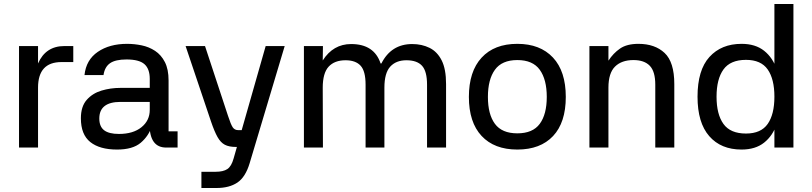

<svg xmlns="http://www.w3.org/2000/svg" viewBox="-20 -737 4058 959"><path d="M170 0H75V-507H170V-420Q208 -507 302 -507H346V-427H287Q170 -427 170 -299Z M867 0H810Q728 0 727 -113L739 -108Q723 -58 683 -24Q643 10 565 10Q478 10 431 -27.5Q384 -65 384 -146Q384 -205 413 -238Q442 -271 487 -284.5Q532 -298 581 -298H728V-343Q728 -393 701.5 -416.5Q675 -440 612 -440Q557 -440 530 -421.5Q503 -403 497 -362H402Q410 -438 468.5 -478Q527 -518 615 -518Q651 -518 687.5 -510.5Q724 -503 754.5 -483Q785 -463 803.5 -427Q822 -391 822 -335V-81H867ZM476 -145Q476 -105 500 -86.5Q524 -68 574 -68Q645 -68 686.5 -101.5Q728 -135 728 -188V-228H582Q476 -228 476 -145Z M1307 -507H1402L1227 78Q1206 148 1165.5 175Q1125 202 1062 202H986V121H1057Q1095 121 1115.5 107.5Q1136 94 1147 54ZM1004 -507 1119 -158Q1133 -115 1142.5 -101Q1152 -87 1170 -87H1238V-3H1159Q1124 -3 1103 -14Q1082 -25 1066.5 -52.5Q1051 -80 1034 -130L907 -507Z M1498 -507H1593L1592 -435Q1644 -517 1734 -517Q1849 -517 1881 -420H1885Q1934 -517 2039 -517Q2087 -517 2125.5 -498Q2164 -479 2186 -435.5Q2208 -392 2208 -317V0H2113V-314Q2113 -381 2088 -408.5Q2063 -436 2010 -436Q1958 -436 1929 -404Q1900 -372 1900 -299V0H1806V-314Q1806 -382 1781 -409Q1756 -436 1706 -436Q1651 -436 1621.5 -404Q1592 -372 1592 -299L1593 0H1498Z M2564 10Q2449 10 2385.5 -58Q2322 -126 2322 -253Q2322 -380 2385.5 -449Q2449 -518 2564 -518Q2678 -518 2742 -449.5Q2806 -381 2806 -253Q2806 -125 2742.5 -57.5Q2679 10 2564 10ZM2564 -71Q2641 -71 2676 -118.5Q2711 -166 2711 -253Q2711 -340 2676 -388.5Q2641 -437 2564 -437Q2487 -437 2452 -388.5Q2417 -340 2417 -253Q2417 -166 2452 -118.5Q2487 -71 2564 -71Z M3019 0H2924V-507H3019V-434Q3043 -471 3077 -494.5Q3111 -518 3169 -518Q3251 -518 3299.5 -472.5Q3348 -427 3348 -317V0H3253V-314Q3253 -380 3225.5 -408.5Q3198 -437 3144 -437Q3085 -437 3052 -404.5Q3019 -372 3019 -299Z M3848 -717H3943V0H3848ZM3684 10Q3581 10 3522.5 -57Q3464 -124 3464 -254Q3464 -387 3523.5 -452.5Q3583 -518 3684 -518Q3753 -518 3796.5 -483.5Q3840 -449 3860 -389.5Q3880 -330 3880 -254Q3880 -178 3860 -118.5Q3840 -59 3796.5 -24.5Q3753 10 3684 10ZM3706 -70Q3781 -70 3814.5 -118Q3848 -166 3848 -254Q3848 -342 3814.5 -390Q3781 -438 3706 -438Q3628 -438 3593.5 -390Q3559 -342 3559 -254Q3559 -166 3593.5 -118Q3628 -70 3706 -70Z"/></svg>

Font: 42dot Sans Medium
Style: Regular
Weight: 500
Designer: 42dot
Version: Version 1.000